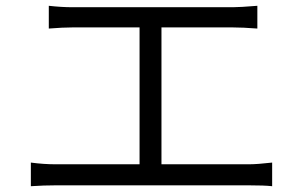

<svg xmlns="http://www.w3.org/2000/svg" viewBox="-20 -683 1040 659"><path d="M534.2 -119.1H833Q863.3 -119.1 914.1 -125V-43.9Q887.7 -46.9 833 -46.9H171.9Q130.9 -46.9 85.9 -43.9V-125Q129.9 -119.1 171.9 -119.1H459V-588.9H228.5Q196.3 -588.9 147.5 -585V-663.1Q191.4 -658.2 228.5 -658.2H779.3Q802.7 -658.2 863.3 -663.1V-585Q812.5 -588.9 779.3 -588.9H534.2Z"/></svg>

Font: Gen Shin Gothic Normal
Style: Regular
Weight: 300
Designer: [Source Han Sans]
Ryoko NISHIZUKA  (kana & ideographs); Paul D. Hunt (Latin, Greek & Cyrillic); Wenlong ZHANG  (bopomofo
Version: Version 1.002.20150607